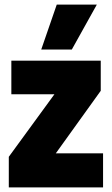

<svg xmlns="http://www.w3.org/2000/svg" viewBox="-20 -809 484 829"><path d="M18 0V-132L215 -402H29V-547H415V-417L221 -147H425V0ZM158 -595 225 -789H398L290 -595Z"/></svg>

Font: Georama SemiCondensed ExtraBold
Style: Regular
Weight: 800
Width: 4
Designer: Jean-Baptiste Levee
Foundry: Production Type
Version: Version 1.000